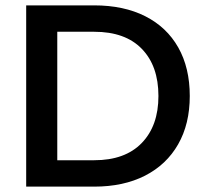

<svg xmlns="http://www.w3.org/2000/svg" viewBox="-20 -695 769 715"><path d="M77.5 0V-675H330.8Q440.8 -675 520.8 -634.6Q600.8 -594.2 643.8 -518.3Q686.7 -442.5 686.7 -337.5Q686.7 -233.3 643.3 -157.5Q600 -81.7 520 -40.8Q440 0 330.8 0ZM193.3 -98.3H330.8Q445.8 -98.3 507.9 -162.5Q570 -226.7 570 -337.5Q570 -449.2 508.3 -512.9Q446.7 -576.7 330.8 -576.7H193.3Z"/></svg>

Font: Funnel Display Light Medium
Style: Regular
Weight: 500
Version: Version 1.000